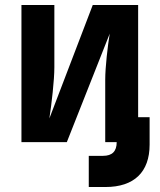

<svg xmlns="http://www.w3.org/2000/svg" viewBox="-20 -570 640 770"><path d="M534 -550H352L178 -95C187 -153 198 -249 198 -300V-550H66V0H248L420 -435C412 -386 402 -301 402 -250V0H448C448 37 430 55 393 55H336V180H403C518 180 580 120 580 10V-100H534Z"/></svg>

Font: Tekne LDO ExtraBold
Style: Regular
Weight: 800
Monospace: yes
Designer: Alessio Laiso, Mario Rullo, Paolo Rosset
Foundry: Alessio Laiso
Version: Version 1.000;hotconv 1.0.109;makeotfexe 2.5.65596